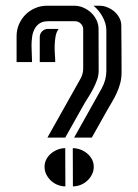

<svg xmlns="http://www.w3.org/2000/svg" viewBox="-20 -664 493 684"><path d="M331.5 -412.1Q331.5 -395.5 325.7 -379.2Q319.8 -362.8 311.5 -346.9Q303.2 -331.1 293.5 -315.9Q283.7 -300.8 276.4 -287.6L212.4 -173.8H148.9L266.6 -383.3Q276.4 -400.4 276.4 -420.4V-559.6Q276.4 -571.3 267.8 -579.8Q259.3 -588.4 247.6 -588.4H151.9Q132.8 -588.4 121.3 -580.8Q109.9 -573.2 103.3 -561Q96.7 -548.8 94.5 -533.2Q92.3 -517.6 92.3 -501.2Q92.3 -484.9 93.3 -469.7Q94.2 -454.6 94.2 -442.9H39.1V-535.2Q39.1 -557.6 47.6 -577.4Q56.2 -597.2 70.8 -611.8Q85.4 -626.5 105.2 -635Q125 -643.6 147.5 -643.6H244.6Q261.2 -643.6 276.6 -637Q292 -630.4 304.2 -619.1Q316.4 -607.9 323.7 -592.8Q331.1 -577.6 331.1 -561ZM335 -643.6Q348.6 -643.6 362.5 -637.9Q376.5 -632.3 387.5 -622.8Q398.4 -613.3 405.3 -600.3Q412.1 -587.4 412.1 -573.2Q412.6 -531.7 412.8 -490.2Q413.1 -448.7 413.1 -407.2Q413.1 -385.7 408.4 -367.9Q403.8 -350.1 396.2 -333.5Q388.7 -316.9 378.9 -300.5Q369.1 -284.2 358.9 -266.1L307.1 -173.8H244.1L342.8 -350.1Q358.9 -379.4 358.9 -412.1V-556.2Q358.9 -568.4 355.2 -580.8Q351.6 -593.3 345.2 -604.7Q338.9 -616.2 330.6 -626.2Q322.3 -636.2 313 -643.6ZM239.3 -136.2Q252.9 -136.2 266.1 -131.3Q279.3 -126.5 290 -117.7Q300.8 -108.9 307.4 -96.7Q314 -84.5 314 -69.8Q314 -55.2 307.6 -42.5Q301.3 -29.8 291 -20.3Q280.8 -10.7 267.3 -5.4Q253.9 0 239.7 0ZM212.9 0Q198.7 0 185.3 -5.4Q171.9 -10.7 161.6 -20.3Q151.4 -29.8 145 -42.5Q138.7 -55.2 138.7 -69.8Q138.7 -84 145 -96.2Q151.4 -108.4 161.9 -117.2Q172.4 -126 185.5 -131.1Q198.7 -136.2 212.4 -136.2ZM121.6 -531.7Q121.6 -543.9 130.1 -552.5Q138.7 -561 150.9 -561H189Q180.7 -549.8 178 -534.7Q175.3 -519.5 174.8 -502.9Q174.3 -486.3 175.5 -470.5Q176.8 -454.6 176.8 -442.9H121.6Z"/></svg>

Font: Isar CAT
Style: Regular
Weight: 400
Designer: Digitized by Peter Wiegel
Foundry: CAT-Fonts, Peter Wiegel
Version: Version 1.000; ttfautohint (v1.3)